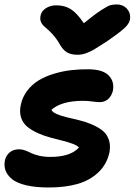

<svg xmlns="http://www.w3.org/2000/svg" viewBox="-24 -829 602 859"><path d="M499 -809.1Q525.9 -809.1 543.2 -790.8Q560.5 -772.5 558.1 -746.1Q556.6 -727.5 538.1 -708.3Q519.5 -689 453.1 -643.1Q410.6 -615.7 396.2 -607.2Q381.8 -598.6 362.3 -591.3Q342.8 -584 323.2 -584Q292.5 -584 274.4 -595.5Q256.3 -606.9 242.2 -632.8Q228 -657.7 209.5 -677.5Q190.9 -697.3 179.2 -706.3Q167.5 -715.3 160.6 -728Q153.8 -740.7 157.2 -757.8Q160.6 -778.8 180.9 -792Q201.2 -805.2 228 -805.2Q265.6 -805.2 293 -787.8Q320.3 -770.5 351.1 -725.1Q398.9 -764.2 428.2 -783.2Q457.5 -802.2 469.5 -805.7Q481.4 -809.1 499 -809.1ZM193.8 9.8Q134.8 9.8 92.8 -0.2Q50.8 -10.3 29.5 -27.8Q8.3 -45.4 0.7 -66.4Q-6.8 -87.4 -2 -111.8Q3.4 -134.3 19.8 -147.7Q36.1 -161.1 62 -161.1Q74.7 -161.1 89.1 -155.8Q103.5 -150.4 116 -144Q128.4 -137.7 151.1 -132.3Q173.8 -127 201.2 -127Q291.5 -127 329.1 -168.9Q322.3 -177.7 302.2 -185.3Q282.2 -192.9 256.8 -199.2Q231.4 -205.6 202.1 -213.4Q172.9 -221.2 146.5 -232.9Q120.1 -244.6 99.9 -260.5Q79.6 -276.4 70.8 -301.5Q62 -326.7 68.8 -358.9Q76.2 -395 98.1 -423.6Q120.1 -452.1 149.9 -470Q179.7 -487.8 218 -499.3Q256.3 -510.7 294.4 -515.1Q332.5 -519.5 372.1 -519Q435.5 -518.6 462.2 -491.5Q488.8 -464.4 481 -422.9Q475.6 -399.9 460 -386Q444.3 -372.1 422.9 -372.1Q409.7 -372.1 388.9 -375Q368.2 -377.9 347.2 -377.9Q252 -377.9 206.1 -337.9Q210.4 -327.1 229 -319.1Q247.6 -311 272.5 -304.9Q297.4 -298.8 326.7 -292Q356 -285.2 383.1 -273.9Q410.2 -262.7 431.2 -247.6Q452.1 -232.4 461.9 -206.8Q471.7 -181.2 465.8 -147.9Q454.1 -93.3 415.3 -57.1Q376.5 -21 321.3 -5.6Q266.1 9.8 193.8 9.8Z"/></svg>

Font: Shantell Sans Normal
Style: Bold Italic
Weight: 700
Italic angle: -11.31°
Designer: Stephen Nixon, Anya Danilova, Shantell Martin
Foundry: Arrow Type
Version: Version 1.006;[559af2be0]